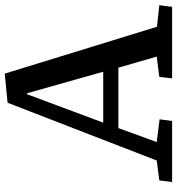

<svg xmlns="http://www.w3.org/2000/svg" viewBox="12 -759 747 811"><g transform="rotate(-90 385.5 -353.5)"><path d="M480 -707 678 -64 769 -54 762 0H460L466 -54L552 -65L505 -227H250L191 -65L287 -53L280 0H22L29 -54L113 -65L357 -695ZM273 -291H488L397 -613H393Z"/></g></svg>

Font: Literata 7pt Medium
Style: Italic
Weight: 500
Italic angle: -2°
Designer: Latin by Veronika Burian and Jose Scaglione. Greek by Irene Vlachou. Cyrillic by Vera Evstafieva
Foundry: TypeTogether
Version: Version 3.002